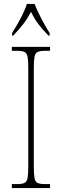

<svg xmlns="http://www.w3.org/2000/svg" viewBox="-20 -951 315 971"><path d="M40 0V-20H67Q92 -20 104 -26Q116 -32 119.5 -51Q123 -70 123 -108V-606Q123 -645 119.5 -663.5Q116 -682 104 -688Q92 -694 67 -694H40V-714H233V-694H207Q182 -694 170 -688Q158 -682 154.5 -663.5Q151 -645 151 -606V-108Q151 -70 154.5 -51Q158 -32 170 -26Q182 -20 207 -20H233V0ZM41 -784Q60 -813 82.5 -855Q105 -897 116 -931H155Q168 -897 190 -855Q212 -813 231 -784V-771H225Q194 -803 174.5 -828.5Q155 -854 137 -891Q117 -854 97 -828.5Q77 -803 47 -771H41Z"/></svg>

Font: Noto Serif Sinhala Condensed Thin
Style: Regular
Weight: 100
Width: 3
Designer: Jelle Bosma - Monotype Design Team
Foundry: Monotype Imaging Inc.
Version: Version 2.007; ttfautohint (v1.8.4.7-5d5b)